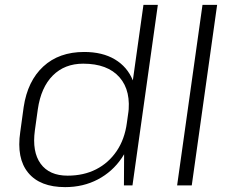

<svg xmlns="http://www.w3.org/2000/svg" viewBox="-20 -760 935 787"><path d="M247 7Q144 7 95.5 -52Q47 -111 63 -219L77 -321Q93 -428 157.5 -487.5Q222 -547 325 -547Q400 -547 451 -516.5Q502 -486 524.5 -430.5Q547 -375 536 -298L528 -247Q518 -170 479.5 -113Q441 -56 381 -24.5Q321 7 247 7ZM257 -40Q323 -40 374 -66Q425 -92 458 -140.5Q491 -189 500 -256L505 -288Q519 -387 470 -443Q421 -499 321 -499Q245 -499 196.5 -450.5Q148 -402 135 -312L123 -226Q111 -138 146.5 -89Q182 -40 257 -40ZM489 -178 568 -740H627L523 0H488Z M870 -740 766 0H706L810 -740Z"/></svg>

Font: Pathway Extreme 28pt ExtraLight
Style: Italic
Weight: 250
Italic angle: -8°
Designer: Eduardo Rodriguez Tunni
Foundry: Eduardo Rodriguez Tunni
Version: Version 1.001;gftools[0.9.26]